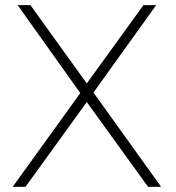

<svg xmlns="http://www.w3.org/2000/svg" viewBox="-20 -719 678 739"><path d="M28.8 0 289.1 -360.8 47.9 -699.2H97.2L314 -397.9L532.2 -699.2H581.1L339.8 -362.8L600.1 0H549.8L314 -326.2L78.1 0Z"/></svg>

Font: Montserrat Ultra Light
Style: Regular
Weight: 200
Designer: Julieta Ulanovsky
Foundry: Julieta Ulanovsky
Version: Version 3.001;PS 003.001;hotconv 1.0.70;makeotf.lib2.5.58329